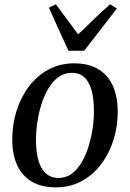

<svg xmlns="http://www.w3.org/2000/svg" viewBox="-20 -838 588 870"><path d="M316.5 -551Q381 -551 424.8 -525Q468.5 -499 491 -449.8Q513.5 -400.5 513.5 -330.5Q513.5 -265 494.2 -203.8Q475 -142.5 438.5 -94Q402 -45.5 349.8 -17.2Q297.5 11 232.5 11Q168.5 11 124.5 -14.8Q80.5 -40.5 58 -89.2Q35.5 -138 35.5 -206.5Q35.5 -273.5 54.8 -335.2Q74 -397 110.8 -445.8Q147.5 -494.5 199.5 -522.8Q251.5 -551 316.5 -551ZM305.5 -508Q272 -508 245.8 -489.2Q219.5 -470.5 200.2 -438.8Q181 -407 168.2 -367Q155.5 -327 149.2 -284.5Q143 -242 143 -202Q143.5 -144.5 155.5 -106.8Q167.5 -69 190.2 -50.2Q213 -31.5 245 -31.5Q278 -31.5 304 -50.2Q330 -69 349 -100.8Q368 -132.5 380.5 -172.2Q393 -212 399.5 -254.2Q406 -296.5 405.5 -336Q405.5 -390.5 395 -428.8Q384.5 -467 362.5 -487.5Q340.5 -508 305.5 -508ZM290 -608 201.5 -803 233 -818.5Q257 -787 282.2 -752.8Q307.5 -718.5 334 -682.5Q370.5 -716 404.5 -750Q438.5 -784 479.5 -818.5L509.5 -799.5L361.5 -608Z"/></svg>

Font: Merriweather 60pt
Style: Italic
Weight: 400
Italic angle: -7.8°
Version: Version 2.101